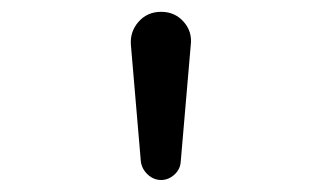

<svg xmlns="http://www.w3.org/2000/svg" viewBox="-20 -800 540 320"><path d="M214.8 -530.3 198.2 -724.6Q196.3 -747.1 210.9 -763.7Q225.6 -780.3 248.5 -780.3Q271.5 -780.3 286.1 -763.7Q300.8 -747.1 297.9 -724.6L281.2 -530.3Q280.3 -517.6 270.5 -508.8Q260.7 -500 248.5 -500Q236.3 -500 226.6 -508.8Q216.8 -517.6 214.8 -530.3Z"/></svg>

Font: Rounded-X Mgen+ 2m regular
Style: Regular
Weight: 400
Designer: [Source Han Sans]
Ryoko NISHIZUKA  (kana & ideographs); Paul D. Hunt (Latin, Greek & Cyrillic); Wenlong ZHANG  (bopomofo
Version: Version 1.059.20150602